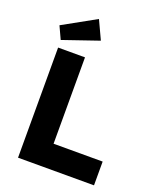

<svg xmlns="http://www.w3.org/2000/svg" viewBox="-169 -1045 947 1147"><g transform="rotate(20 305.0 -472.0)"><path d="M87 0V-700H258V-151H570V0ZM86 -748 49 -828 258 -944 313 -826Z"/></g></svg>

Font: Readex Pro
Style: Bold
Weight: 700
Designer: Bonnie Shaver-Troup, Thomas Jockin
Foundry: Lexend
Version: Version 1.203; ttfautohint (v1.8.3)